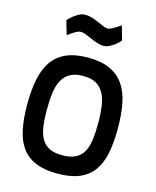

<svg xmlns="http://www.w3.org/2000/svg" viewBox="-137 -1038 930 1142"><g transform="rotate(15 328.0 -467.0)"><path d="M327 -102Q375 -102 405.5 -116.5Q436 -131 454 -160.5Q472 -190 478.5 -235Q485 -280 485 -341Q485 -401 478 -447.5Q471 -494 453.5 -525.5Q436 -557 405.5 -573.5Q375 -590 327 -590Q279 -590 248.5 -573.5Q218 -557 200 -525.5Q182 -494 175.5 -447.5Q169 -401 169 -341Q169 -281 175.5 -236Q182 -191 200 -161Q218 -131 248.5 -116.5Q279 -102 327 -102ZM327 11Q247 11 193 -11.5Q139 -34 107 -78Q75 -122 61.5 -188Q48 -254 48 -341Q48 -428 61.5 -495.5Q75 -563 107 -609Q139 -655 193 -679Q247 -703 327 -703Q407 -703 460.5 -679Q514 -655 546.5 -609Q579 -563 592.5 -495.5Q606 -428 606 -341Q606 -253 592.5 -187Q579 -121 546.5 -77Q514 -33 460.5 -11Q407 11 327 11ZM495 -853Q480 -836 463 -823Q449 -812 431 -803Q413 -794 395 -794Q376 -794 355 -801Q334 -808 314 -817Q294 -826 276 -833Q258 -840 246 -840Q235 -840 222 -833.5Q209 -827 197 -819Q183 -810 168 -799L143 -885Q159 -902 176 -915Q190 -926 208 -935.5Q226 -945 245 -945Q266 -945 287.5 -938Q309 -931 328.5 -922.5Q348 -914 364.5 -907Q381 -900 392 -900Q401 -900 414 -906Q427 -912 440 -920Q454 -929 470 -940Z"/></g></svg>

Font: Panefresco 800wt
Style: Regular
Weight: 800
Designer: Campivisivi
Foundry: Campivisivi & Chank Co
Version: Version 1.001